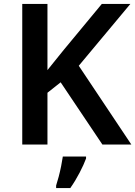

<svg xmlns="http://www.w3.org/2000/svg" viewBox="-20 -734 687 975"><path d="M647 0H500L288 -316L221 -263V0H93V-714H221V-378Q241 -403 262 -429Q283 -455 304 -481L497 -714H642L380 -400ZM417 71Q406 101 384.5 142.5Q363 184 337 221H265V208Q271 190 278 163.5Q285 137 290.5 109.5Q296 82 299 61H417Z"/></svg>

Font: Noto Sans Gurmukhi UI SemiBold
Style: Regular
Weight: 600
Designer: Jelle Bosma - Monotype Design Team
Foundry: Monotype Imaging Inc.
Version: Version 2.004; ttfautohint (v1.8.4.7-5d5b)